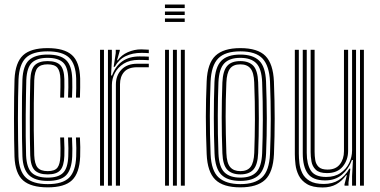

<svg xmlns="http://www.w3.org/2000/svg" viewBox="-20 -820 1679 848"><path d="M191 7.5Q117.2 7.5 82.1 -23Q47 -53.5 44 -127.8Q43 -160.2 42.4 -204.4Q41.8 -248.5 41.8 -296.8Q41.8 -345 42.4 -390.4Q43 -435.8 44.2 -470.5Q47.8 -544 81.8 -575.8Q115.8 -607.5 190 -607.5Q263.2 -607.5 297.5 -577.1Q331.8 -546.8 334 -473.8Q334.2 -456 334.1 -432.9Q334 -409.8 333 -388.8H315.5Q317.5 -430.8 316.5 -473Q314.5 -537.5 285.2 -565.4Q256 -593.2 190 -593.2Q123.8 -593.2 94.2 -564.4Q64.8 -535.5 61.8 -469.5Q60.5 -434 59.9 -388.9Q59.2 -343.8 59.2 -296.2Q59.2 -248.8 59.9 -205.2Q60.5 -161.8 61.5 -129.2Q64 -64 94.5 -35.4Q125 -6.8 191 -6.8Q256 -6.8 284.9 -34.8Q313.8 -62.8 316.5 -128.5Q317.2 -147 317.1 -166.1Q317 -185.2 315.5 -212.8H333Q334.2 -190 334.5 -170.5Q334.8 -151 334 -128Q331 -55.5 298.1 -24Q265.2 7.5 191 7.5ZM191 -21Q133.8 -21 107.4 -47.1Q81 -73.2 79 -130Q77.8 -164 77.2 -208.6Q76.8 -253.2 76.8 -301Q76.8 -348.8 77.2 -392.6Q77.8 -436.5 79 -468.5Q81.8 -530.2 108.4 -554.6Q135 -579 190 -579Q246 -579 271.6 -554.9Q297.2 -530.8 299 -472.5Q299.5 -455.2 299.4 -433.8Q299.2 -412.2 298 -388.8H280.5Q281.8 -413 281.9 -434.8Q282 -456.5 281.5 -472Q280.2 -524.2 258.1 -544.4Q236 -564.5 190 -564.5Q144.5 -564.5 121.6 -543.8Q98.8 -523 96.2 -467.2Q95.5 -442.5 94.8 -401.8Q94 -361 93.6 -313.1Q93.2 -265.2 93.6 -218.2Q94 -171.2 95.2 -133.8Q97.8 -78.5 120.4 -57Q143 -35.5 191 -35.5Q236.8 -35.5 258.1 -56.1Q279.5 -76.8 281.5 -129.2Q282.2 -146.5 282.1 -165.4Q282 -184.2 280.5 -212.8H298Q299.5 -182.8 299.6 -164.6Q299.8 -146.5 299 -129Q296.2 -70.5 271.9 -45.8Q247.5 -21 191 -21ZM191 -49.8Q151.5 -49.8 133.2 -68.2Q115 -86.8 113.5 -134.2Q112.5 -167 112 -210Q111.5 -253 111.6 -299.2Q111.8 -345.5 112.2 -389Q112.8 -432.5 113.8 -466.2Q115.8 -514.8 134.1 -532.5Q152.5 -550.2 190 -550.2Q229 -550.2 246.1 -532.4Q263.2 -514.5 264.2 -470.5Q264.5 -455.5 264.4 -435.4Q264.2 -415.2 263 -388.8H245.8Q246.8 -414.8 246.9 -435.1Q247 -455.5 246.8 -470Q246 -505.8 233.6 -520.8Q221.2 -535.8 190 -535.8Q159.5 -535.8 146.1 -520.5Q132.8 -505.2 131.2 -465.5Q130 -424.2 129.4 -365.2Q128.8 -306.2 129.2 -244.6Q129.8 -183 131.2 -134.2Q132.8 -95.8 146 -80Q159.2 -64.2 191 -64.2Q221.8 -64.2 233.6 -79.5Q245.5 -94.8 246.8 -131.5Q247.2 -149 247.2 -166.1Q247.2 -183.2 245.8 -212.8H263Q264.5 -185.5 264.6 -165.8Q264.8 -146 264.2 -131.2Q262.5 -86.2 246 -68Q229.5 -49.8 191 -49.8Z M482 -525 491.2 -585.5V-600H509V-595.8L497 -553.8H500.2Q515.8 -576.8 544.4 -589.4Q573 -602 603.5 -602Q616.8 -602 637.2 -600.5V-585.2Q621.5 -586.5 604.8 -586.5Q565.2 -586.5 535.2 -572.1Q505.2 -557.8 486.8 -525ZM456.8 0V-600H474L474.2 -558L470.5 -486.8H474.8Q506.5 -570.8 596.2 -570.8Q607.2 -570.8 619 -570.5Q630.8 -570.2 637.2 -569.8V-554.2Q630 -554.8 617.5 -555.1Q605 -555.5 593.2 -555.5Q553 -555.5 526.6 -539Q500.2 -522.5 487.2 -497.1Q474.2 -471.8 474.2 -445V0ZM421.8 0V-600H439.2V0ZM491.8 0V-446.5Q491.8 -486.8 516.5 -512.6Q541.2 -538.5 586 -538.5H637.2V-523Q625.5 -523 611.9 -523Q598.2 -523 586 -523Q546.5 -523 528.2 -502.2Q510 -481.5 510 -447.8V0Z M708.5 -784.5V-800H795.8V-784.5ZM708.5 -753.8V-769.2H795.8V-753.8ZM708.5 -723V-738.5H795.8V-723ZM778.8 0V-600H796.2V0ZM709 0V-600H726.2V0ZM743.8 0V-600H761.2V0Z M1041.5 7.5Q965.2 7.5 930.6 -26.9Q896 -61.2 892.8 -139.5Q889.2 -226.8 889.2 -303.5Q889.2 -380.2 892.8 -461.2Q896.2 -540.8 931.8 -574.1Q967.2 -607.5 1041.5 -607.5Q1118.2 -607.5 1152.4 -572.9Q1186.5 -538.2 1189.8 -460.2Q1193.2 -372.8 1193.2 -296Q1193.2 -219.2 1190 -139Q1186.2 -59 1150.8 -25.8Q1115.2 7.5 1041.5 7.5ZM1041.5 -6.8Q1105.8 -6.8 1137.5 -36.6Q1169.2 -66.5 1172.5 -139.5Q1175.8 -219.5 1175.9 -294.5Q1176 -369.5 1172.5 -459.5Q1169.5 -528.8 1139.9 -561Q1110.2 -593.2 1041.5 -593.2Q974.5 -593.2 943.9 -562.1Q913.2 -531 910 -458.5Q907 -386.8 906.8 -308.9Q906.5 -231 910.2 -139.2Q913.2 -65 946 -35.9Q978.8 -6.8 1041.5 -6.8ZM1041.5 -21Q984.5 -21 957.4 -48.6Q930.2 -76.2 927.5 -142.2Q924.5 -217.5 924.4 -298.6Q924.2 -379.8 927.2 -457.8Q930.2 -523.2 957.1 -551.1Q984 -579 1041.5 -579Q1096.2 -579 1124.2 -552.6Q1152.2 -526.2 1155 -460.2Q1158.2 -375 1158.4 -297.9Q1158.5 -220.8 1155.2 -142.5Q1152.2 -76.2 1125.2 -48.6Q1098.2 -21 1041.5 -21ZM1041.5 -35.5Q1089.2 -35.5 1112.2 -59.8Q1135.2 -84 1137.8 -143Q1140.5 -210.2 1140.8 -289.9Q1141 -369.5 1137.8 -457Q1135.5 -516.8 1112 -540.6Q1088.5 -564.5 1041.5 -564.5Q993.5 -564.5 970.5 -540.2Q947.5 -516 944.8 -457.2Q942.2 -389.8 941.9 -310.2Q941.5 -230.8 944.8 -142.5Q947.2 -82.5 971.1 -59Q995 -35.5 1041.5 -35.5ZM1041.5 -49.8Q1003.8 -49.8 984 -70.4Q964.2 -91 962.2 -143.2Q956.2 -301 962.2 -456.2Q964.5 -506.8 983.1 -528.5Q1001.8 -550.2 1041.5 -550.2Q1078.8 -550.2 1098.5 -529.9Q1118.2 -509.5 1120.2 -456.8Q1126.2 -293.2 1120.2 -143.8Q1118.2 -92.5 1099.2 -71.1Q1080.2 -49.8 1041.5 -49.8ZM1041.5 -64.2Q1072.8 -64.2 1087 -83.2Q1101.2 -102.2 1103 -144.8Q1105.5 -214.8 1105.9 -291.1Q1106.2 -367.5 1102.8 -456Q1101.2 -499.8 1086.2 -517.8Q1071.2 -535.8 1041.5 -535.8Q1009.8 -535.8 995.6 -516.6Q981.5 -497.5 979.8 -455.5Q976.5 -378 976.6 -304.5Q976.8 -231 979.8 -143.8Q981.5 -99.5 996.8 -81.9Q1012 -64.2 1041.5 -64.2Z M1404.8 8Q1360.8 8 1335.9 -7Q1311 -22 1299.5 -45.1Q1288 -68.2 1285.1 -93.4Q1282.2 -118.5 1282.2 -138.8V-600H1299.8V-142Q1299.8 -122.5 1302.4 -99.4Q1305 -76.2 1315.2 -55.2Q1325.5 -34.2 1347.9 -20.9Q1370.2 -7.5 1409.8 -7.5Q1448.8 -7.5 1476.5 -24.9Q1504.2 -42.2 1522.8 -75H1527.5L1519.2 -14.5V0H1501.8L1501.5 -5.8L1512 -46.2H1508.8Q1490 -20 1465 -6Q1440 8 1404.8 8ZM1570 0V-600H1587.2V0ZM1424.2 -55.5Q1389.8 -55.5 1374.5 -70.5Q1359.2 -85.5 1355.6 -107.1Q1352 -128.8 1352 -148.2V-600H1369.5V-149.2Q1369.5 -130.8 1372.4 -112.8Q1375.2 -94.8 1387.4 -82.9Q1399.5 -71 1426.8 -71Q1463 -71 1481.1 -94.4Q1499.2 -117.8 1499.2 -152.2V-600H1517.5V-153.5Q1517.5 -113.5 1493.9 -84.5Q1470.2 -55.5 1424.2 -55.5ZM1414.5 -23.2Q1361.2 -23.5 1339.2 -53.8Q1317.2 -84 1317.2 -143V-600H1334.8V-145Q1334.8 -95 1352.8 -66.8Q1370.8 -38.5 1420.5 -38.5Q1458.5 -38.5 1484 -56Q1509.5 -73.5 1522.2 -100.2Q1535 -127 1535 -155V-600H1552.5V0H1535V-42L1538.8 -113.2H1534.2Q1519.8 -73.5 1489.9 -48.1Q1460 -22.8 1414.5 -23.2Z"/></svg>

Font: Big Shoulders Inline Display SemiBold
Style: Regular
Weight: 600
Designer: Patric King
Foundry: XO Type Co
Version: Version 1.000